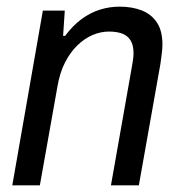

<svg xmlns="http://www.w3.org/2000/svg" viewBox="-20 -558 542 578"><path d="M17 0 109 -526H175L170 -450H176Q199 -481 225.5 -500.5Q252 -520 281 -529Q310 -538 340 -538Q378 -538 407 -526.5Q436 -515 452.5 -490Q469 -465 469 -424Q469 -411 467 -396.5Q465 -382 463 -366L398 0H314L377 -357Q379 -368 380.5 -378.5Q382 -389 382 -398Q382 -422 373 -436.5Q364 -451 347.5 -457Q331 -463 308 -463Q283 -463 258.5 -452.5Q234 -442 212.5 -421Q191 -400 175.5 -369.5Q160 -339 153 -298L100 0Z"/></svg>

Font: Archivo SemiCondensed
Style: Italic
Weight: 400
Width: 4
Italic angle: -10°
Designer: Hector Gatti
Foundry: Omnibus-Type
Version: Version 2.001